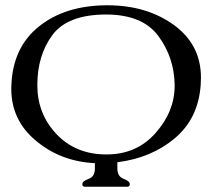

<svg xmlns="http://www.w3.org/2000/svg" viewBox="-20 -711 832 731"><path d="M383.3 -655.8Q237.3 -655.3 179.7 -577.9Q122.1 -500.5 122.1 -386.7Q122.1 -277.8 194.8 -200.7Q267.6 -123.5 383.3 -123H386.2Q500 -123 572.3 -204.6Q645 -286.6 645 -385.3V-386.7Q643.6 -491.7 583 -573.7Q522.5 -655.8 383.3 -655.8ZM341.3 -89.8Q208.5 -96.2 113.3 -178.2Q22.9 -255.4 22.9 -373.5Q22.9 -380.9 23.4 -388.2Q29.3 -530.8 127.9 -609.9Q226.6 -689.5 383.8 -690.9H389.2Q542.5 -690.9 647.5 -611.8Q745.1 -537.6 745.1 -415.5Q745.1 -399.9 744.1 -388.2Q735.4 -260.3 645.8 -184.8Q556.2 -109.4 426.8 -93.3V-69.8Q426.8 -39.1 450.4 -30.3Q474.1 -21.5 474.1 -9.8Q474.1 0 464.4 0H303.7Q293.5 0 293.5 -9.8Q293.5 -21.5 317.4 -30Q341.3 -38.6 341.3 -69.3Z"/></svg>

Font: Caudex
Style: Regular
Weight: 400
Version: Version 1.04